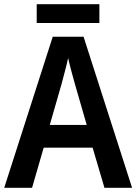

<svg xmlns="http://www.w3.org/2000/svg" viewBox="-20 -890 647 910"><path d="M451 -870H154V-781H451ZM475 0H606L376 -716H230L0 0H132L187 -190H419ZM335 -492 391 -298H216L272 -493C279 -519 295 -578 303 -615C310 -580 326 -526 335 -492Z"/></svg>

Font: Noto Sans Kannada SemiCondensed SemiBold
Style: Regular
Weight: 600
Width: 4
Designer: Jelle Bosma - Monotype Design Team
Foundry: Monotype Imaging Inc.
Version: Version 2.005